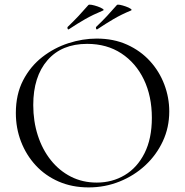

<svg xmlns="http://www.w3.org/2000/svg" viewBox="-20 -804 806 836"><path d="M366 12Q294 12 235.5 -13.5Q177 -39 135.5 -84Q94 -129 71.5 -187.5Q49 -246 49 -312Q49 -393 80.5 -454Q112 -515 164 -555.5Q216 -596 278 -616Q340 -636 401 -636Q475 -636 533.5 -609.5Q592 -583 633 -538Q674 -493 695.5 -436Q717 -379 717 -319Q717 -249 689 -189Q661 -129 612.5 -84Q564 -39 500.5 -13.5Q437 12 366 12ZM401.4 -9Q468.6 -9 523 -41.4Q577.4 -73.8 609.3 -137Q641.2 -200.2 641.2 -290.8Q641.2 -385.2 606.4 -457.6Q571.6 -530 508.4 -571.5Q445.2 -613 359.4 -613Q248.4 -613 186.6 -541.6Q124.8 -470.2 124.8 -346.6Q124.8 -276 144.6 -214.5Q164.4 -153 201.3 -106.7Q238.2 -60.4 288.9 -34.7Q339.6 -9 401.4 -9ZM280.2 -676.8Q276.2 -674 274.3 -679.2Q272.4 -684.4 274.6 -686.8Q300.6 -711.6 322.3 -734.8Q344 -758 364.6 -781.8Q367.4 -785.2 379.5 -782.9Q391.6 -780.6 405.1 -775.9Q418.6 -771.2 426.6 -766Q434.6 -760.8 429 -758.4Q385.2 -740.2 350.8 -720.6Q316.4 -701 280.2 -676.8ZM404.2 -676.8Q400.2 -674 398.4 -679.2Q396.6 -684.4 398.6 -686.8Q424.6 -711.4 446.3 -734.7Q468 -758 488.6 -781.8Q491.4 -785.2 502.7 -782.9Q514 -780.6 527.5 -775.9Q541 -771.2 548.6 -766Q556.2 -760.8 550.6 -758.4Q508.4 -741 474.4 -721Q440.4 -701 404.2 -676.8Z"/></svg>

Font: Cormorant Garamond Light
Style: Regular
Weight: 300
Designer: Christian Thalmann (Catharsis Fonts)
Foundry: Catharsis Fonts
Version: Version 4.001